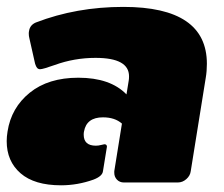

<svg xmlns="http://www.w3.org/2000/svg" viewBox="-23 -537 660 565"><path d="M-0.8 -150Q10 -220 64.6 -264.2Q119.2 -308.3 207.5 -308.3Q301.7 -308.3 349.2 -259.2L355.8 -300Q356.7 -304.2 356.7 -312.5Q356.7 -366.7 258.3 -366.7Q195.8 -366.7 138.3 -345.8Q103.3 -333.3 95 -333.3Q92.5 -333.3 90.4 -334.2Q88.3 -335 86.7 -336.7Q85 -338.3 84.2 -340Q83.3 -341.7 82.1 -344.6Q80.8 -347.5 80.4 -349.2Q80 -350.8 79.2 -354.2Q78.3 -357.5 78.3 -358.3L63.3 -425Q61.7 -430.8 61.7 -438.3Q61.7 -443.3 62.5 -445.8Q65 -463.3 82.5 -470.8Q201.7 -516.7 340 -516.7Q585.8 -516.7 585.8 -349.2Q585.8 -327.5 582.5 -308.3L538.3 -33.3Q536.7 -20 525.4 -10Q514.2 0 500 0H341.7Q329.2 0 321.2 -8.3Q313.3 -16.7 313.3 -28.3V-33.3L335.8 -173.3Q315 -191.7 280 -191.7Q231.7 -191.7 224.2 -150Q223.3 -146.7 223.3 -140.8Q223.3 -108.3 259.2 -108.3Q266.7 -108.3 274.6 -110.4Q282.5 -112.5 284.2 -112.5Q291.7 -112.5 291.7 -105Q291.7 -104.2 291.2 -102.5Q290.8 -100.8 290.8 -100L280 -33.3Q278.3 -18.3 251.7 -8.3Q205 8.3 156.7 8.3Q78.3 8.3 37.5 -27.1Q-3.3 -62.5 -3.3 -121.7Q-3.3 -135 -0.8 -150Z"/></svg>

Font: BoonTook Mon
Style: Italic
Weight: 400
Italic angle: -9°
Designer: Sungsit Sawaiwan
Foundry: FontUni
Version: Version 3.0